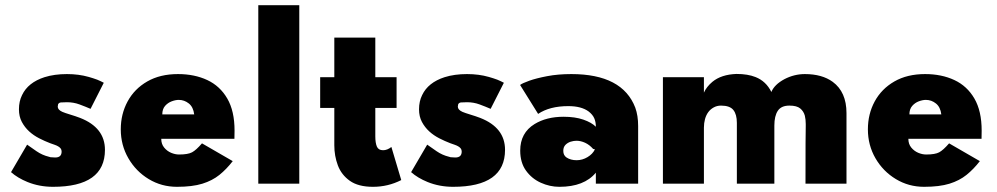

<svg xmlns="http://www.w3.org/2000/svg" viewBox="-20 -708 3844 740"><path d="M184.5 12Q131.5 12 86 -6.5Q48 -22 22.5 -44.5L84.5 -150.5Q103 -137 121 -125Q143 -110 168 -104L175 -102L193 -101Q217.5 -101 217.5 -124Q217.5 -131 213.8 -135.8Q210 -140.5 204 -144Q198 -147.5 190 -150.2Q182 -153 173.5 -156Q152.5 -164 131 -175Q109.5 -186 92.5 -201.5Q75.5 -217 64.2 -238Q53 -259 53 -286.5Q53 -317.5 65 -341.5Q88 -390 151.5 -410.5Q189.5 -422.5 238 -422.5Q283.5 -422.5 322 -411.5Q339.5 -406.5 354.5 -401Q369 -395 380 -389L329 -288.5Q309.5 -297 286.5 -305.5Q263.5 -314 238 -314Q223.5 -313.5 215.8 -313.2Q208 -313 204 -306.5Q203 -302 202.5 -297Q202.5 -285 220 -277Q229 -273 252 -266Q270.5 -260.5 289 -253.5Q384.5 -216 384.5 -130.5Q384.5 12 184.5 12Z M662 12Q602.5 12 553.2 -17.8Q504 -47.5 474.8 -98Q445.5 -148.5 445.5 -209.5Q445.5 -268.5 471.8 -317Q498 -365.5 547.5 -394Q597 -422.5 666 -422.5Q729.5 -422.5 778.8 -399.5Q828 -376.5 856 -328.2Q884 -280 884 -204.5L883.5 -173H601.5Q601.5 -153 612.5 -139.5Q623.5 -126 639.2 -119.2Q655 -112.5 670 -112.5Q704.5 -112.5 720.2 -121Q736 -129.5 758.5 -155.5L877 -87Q853 -56 825.8 -34Q798.5 -12 760 0Q721.5 12 662 12ZM728.5 -267Q725 -295.5 707.8 -309.2Q690.5 -323 669 -323Q656.5 -323 641.8 -317.5Q627 -312 616.2 -299.8Q605.5 -287.5 605.5 -267Z M1133.5 0H975.5V-688H1133.5Z M1417.5 12Q1361 12 1328.5 -11Q1296 -34 1282.2 -70.5Q1268.5 -107 1268.5 -148V-292H1214V-410.5H1268.5V-563H1426.5V-410.5H1508.5V-292H1426.5V-182.5Q1426.5 -157.5 1432.5 -143.2Q1438.5 -129 1456.5 -129Q1472.5 -129 1488.5 -141.5L1526.5 -14Q1475.5 12 1417.5 12Z M1726.5 12Q1673.5 12 1628 -6.5Q1590 -22 1564.5 -44.5L1626.5 -150.5Q1645 -137 1663 -125Q1685 -110 1710 -104L1717 -102L1735 -101Q1759.5 -101 1759.5 -124Q1759.5 -131 1755.8 -135.8Q1752 -140.5 1746 -144Q1740 -147.5 1732 -150.2Q1724 -153 1715.5 -156Q1694.5 -164 1673 -175Q1651.5 -186 1634.5 -201.5Q1617.5 -217 1606.2 -238Q1595 -259 1595 -286.5Q1595 -317.5 1607 -341.5Q1630 -390 1693.5 -410.5Q1731.5 -422.5 1780 -422.5Q1825.5 -422.5 1864 -411.5Q1881.5 -406.5 1896.5 -401Q1911 -395 1922 -389L1871 -288.5Q1851.5 -297 1828.5 -305.5Q1805.5 -314 1780 -314Q1765.5 -313.5 1757.8 -313.2Q1750 -313 1746 -306.5Q1745 -302 1744.5 -297Q1744.5 -285 1762 -277Q1771 -273 1794 -266Q1812.5 -260.5 1831 -253.5Q1926.5 -216 1926.5 -130.5Q1926.5 12 1726.5 12Z M2136 12Q2099 12 2064.2 -3.8Q2029.5 -19.5 2007.2 -50.5Q1985 -81.5 1985 -127.5Q1985 -196 2040.5 -230Q2086.5 -258 2152 -258Q2196.5 -258 2228.2 -247Q2260 -236 2276.5 -219.5Q2276.5 -238.5 2270.2 -252.5Q2264 -266.5 2248.5 -278.5Q2220.5 -299 2170.5 -299Q2098.5 -299 2054 -269L1984.5 -380.5Q1992.5 -387 2019.8 -396.8Q2047 -406.5 2089 -414.5Q2131 -422.5 2182 -422.5Q2379 -422.5 2428.5 -293Q2439.5 -262.5 2439.5 -222.5V0H2276.5V-42.5Q2231.5 12 2136 12ZM2202.5 -90.5Q2224.5 -90.5 2244.5 -102.5Q2264.5 -114.5 2273 -132.5L2266 -134Q2252 -150 2235 -157.8Q2218 -165.5 2202 -165.5Q2191 -165.5 2179.2 -161.8Q2167.5 -158 2159.2 -149.5Q2151 -141 2151 -126.5Q2151 -109.5 2163.5 -101Q2179.5 -90.5 2202.5 -90.5Z M3242.5 0H3084.5Q3084.5 -201 3085.5 -222V-230Q3085.5 -247.5 3082 -262Q3077.5 -279 3064.2 -290Q3051 -301 3022.5 -301Q2991 -301 2977.8 -281Q2964.5 -261 2964.5 -224V0H2820V-234.5Q2820 -267 2806.5 -284Q2793 -301 2759 -301Q2743.5 -301 2730.8 -294Q2718 -287 2709.8 -275.8Q2701.5 -264.5 2697.2 -249Q2693 -233.5 2693 -216V0H2535V-410.5H2693V-351Q2703 -373.5 2725.5 -392.5Q2760 -421 2818.5 -423Q2862 -423 2892 -411Q2932.5 -395 2953 -353.5Q2964.5 -382 3003.5 -403Q3041 -422.5 3082 -422.5Q3148.5 -422.5 3189.5 -392.5Q3242.5 -353.5 3242.5 -272Z M3541.5 12Q3482 12 3432.8 -17.8Q3383.5 -47.5 3354.2 -98Q3325 -148.5 3325 -209.5Q3325 -268.5 3351.2 -317Q3377.5 -365.5 3427 -394Q3476.5 -422.5 3545.5 -422.5Q3609 -422.5 3658.2 -399.5Q3707.5 -376.5 3735.5 -328.2Q3763.5 -280 3763.5 -204.5L3763 -173H3481Q3481 -153 3492 -139.5Q3503 -126 3518.8 -119.2Q3534.5 -112.5 3549.5 -112.5Q3584 -112.5 3599.8 -121Q3615.5 -129.5 3638 -155.5L3756.5 -87Q3732.5 -56 3705.2 -34Q3678 -12 3639.5 0Q3601 12 3541.5 12ZM3608 -267Q3604.5 -295.5 3587.2 -309.2Q3570 -323 3548.5 -323Q3536 -323 3521.2 -317.5Q3506.5 -312 3495.8 -299.8Q3485 -287.5 3485 -267Z"/></svg>

Font: Lucymar Sans ExtraBold
Style: Regular
Weight: 800
Foundry: The League of Moveable Type (original font) / Main changes by Cristiano Sobral with portions from Mirco Monsees
Version: Version 2.001;August 30, 2020;FontCreator 13.0.0.2681 64-bit